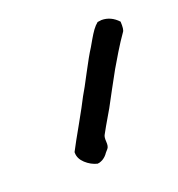

<svg xmlns="http://www.w3.org/2000/svg" viewBox="-61 -749 325 350"><g transform="rotate(-20 101.0 -574.0)"><path d="M162.1 -695.3Q166 -695.8 169.9 -696.3Q188 -696.3 201.7 -681.6Q202.6 -666 199.2 -662.1Q189.5 -648.4 179 -631.1Q168.5 -613.8 162.6 -603.5Q156.7 -593.3 144.3 -570.1Q131.8 -546.9 128.4 -540.5Q106.9 -503.9 104 -498Q101.6 -494.1 102.3 -484.9Q103 -475.6 99.6 -471.7Q99.1 -471.2 97.2 -469Q95.2 -466.8 94.7 -466.1Q94.2 -465.3 92.5 -463.1Q90.8 -460.9 89.8 -460.2Q88.9 -459.5 87.2 -458Q85.4 -456.5 84 -455.8Q82.5 -455.1 80.8 -454.3Q79.1 -453.6 77.4 -453.1Q75.7 -452.6 73.7 -452.6Q61.5 -455.6 51.5 -464.8Q41.5 -474.1 41.5 -485.4Q41.5 -486.3 41.5 -486.8Q49.3 -502 66.2 -531.7Q83 -561.5 90.8 -577.1Q97.7 -588.4 111.8 -615.5Q126 -642.6 134.8 -656.2Q137.2 -660.2 142.3 -669.2Q147.5 -678.2 152.1 -684.6Q156.7 -690.9 162.1 -695.3Z"/></g></svg>

Font: Avessa
Style: Medium
Weight: 500
Designer: Arman Khorramak
Foundry: Arman Khorramak
Version: Version 1.000; ttfautohint (v1.8.1)